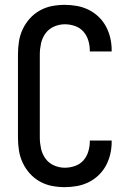

<svg xmlns="http://www.w3.org/2000/svg" viewBox="-20 -763 540 791"><path d="M247 8Q220 8 194 3Q168 -2 144.5 -15Q121 -28 103 -48Q85 -68 73.5 -92.5Q62 -117 58 -143.5Q54 -170 54 -196V-539Q54 -565 58 -591.5Q62 -618 73.5 -642.5Q85 -667 103 -687Q121 -707 144.5 -720Q168 -733 194 -738Q220 -743 247 -743Q272 -743 297 -738.5Q322 -734 344.5 -723Q367 -712 385.5 -694.5Q404 -677 416 -655Q428 -633 434 -608Q440 -583 440 -558V-551H350V-555Q350 -576 343.5 -597Q337 -618 323 -633.5Q309 -649 288.5 -656Q268 -663 247 -663Q224 -663 202.5 -653.5Q181 -644 167.5 -625.5Q154 -607 149 -584Q144 -561 144 -539V-196Q144 -174 149 -151Q154 -128 167.5 -109.5Q181 -91 202.5 -81.5Q224 -72 247 -72Q268 -72 288.5 -79Q309 -86 323 -101.5Q337 -117 343.5 -138Q350 -159 350 -180V-184H440V-177Q440 -152 434 -127Q428 -102 416 -80Q404 -58 385.5 -40.5Q367 -23 344.5 -12Q322 -1 297 3.5Q272 8 247 8Z"/></svg>

Font: Iosevka Bendy Medium
Style: Regular
Weight: 500
Monospace: yes
Designer: Belleve Invis
Foundry: Belleve Invis
Version: Version 30.1.2